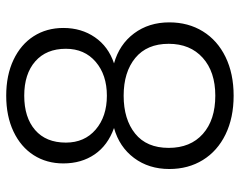

<svg xmlns="http://www.w3.org/2000/svg" viewBox="-97 -667 772 618"><g transform="rotate(-90 289.0 -358.0)"><path d="M54 -199Q54 -265 89.5 -312.5Q125 -360 186 -377Q130 -397 101 -439.5Q72 -482 72 -540Q72 -594 98.5 -635.5Q125 -677 174.5 -700.5Q224 -724 290 -724Q356 -724 405.5 -700.5Q455 -677 481.5 -635.5Q508 -594 508 -540Q508 -482 478 -438.5Q448 -395 394 -377Q455 -360 490.5 -312.5Q526 -265 526 -199Q526 -138 497 -91Q468 -44 414.5 -18Q361 8 290 8Q219 8 165.5 -18Q112 -44 83 -91Q54 -138 54 -199ZM290 -51Q367 -51 412 -91.5Q457 -132 457 -201Q457 -271 411.5 -308.5Q366 -346 290 -346Q214 -346 168 -309Q122 -272 122 -201Q122 -131 167 -91Q212 -51 290 -51ZM290 -400Q357 -400 399 -436Q441 -472 441 -532Q441 -595 400.5 -630.5Q360 -666 290 -666Q220 -666 179.5 -631Q139 -596 139 -532Q139 -472 181 -436Q223 -400 290 -400Z"/></g></svg>

Font: Poppins-tnum Light
Style: Regular
Weight: 300
Designer: Ninad Kale (Devanagari), Jonny Pinhorn (Latin)
Foundry: Indian Type Foundry
Version: Version 4.004